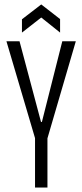

<svg xmlns="http://www.w3.org/2000/svg" viewBox="-20 -846 370 866"><path d="M138 0V-223L9 -660H68L165 -296H169L261 -660H322L194 -222V0ZM79 -699V-759L166 -826L251 -760V-699L166 -767Z"/></svg>

Font: Bricolage Grotesque 72pt Condensed ExtraLight
Style: Regular
Weight: 250
Width: 3
Designer: Mathieu Triay
Foundry: Atelier Triay
Version: Version 1.001;gftools[0.9.33.dev8+g029e19f]